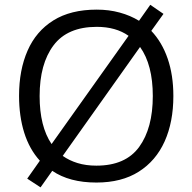

<svg xmlns="http://www.w3.org/2000/svg" viewBox="-20 -766 818 816"><path d="M716.8 -357.9Q716.8 -247.6 679.7 -165Q642.6 -82.5 569.8 -36.4Q497.1 9.8 389.6 9.8Q274.9 9.8 202.1 -40L152.3 30.3L95.7 -6.8L149.4 -83Q105 -131.8 83 -201.9Q61 -272 61 -358.9Q61 -468.3 97.2 -550.8Q133.3 -633.3 206.8 -679.2Q280.3 -725.1 391.1 -725.1Q443.4 -725.1 488.8 -712.6Q534.2 -700.2 570.8 -677.7L618.7 -745.6L674.8 -707L623 -634.8Q668.5 -586.9 692.6 -516.8Q716.8 -446.8 716.8 -357.9ZM148.4 -357.9Q148.4 -228.5 199.2 -153.8L526.4 -613.8Q472.7 -651.9 391.1 -651.9Q266.6 -651.9 207.5 -573.2Q148.4 -494.6 148.4 -357.9ZM629.4 -357.9Q629.4 -490.7 575.2 -566.4L246.6 -103.5Q273.9 -84 309.6 -73Q345.2 -62 389.6 -62Q513.7 -62 571.5 -141.6Q629.4 -221.2 629.4 -357.9Z"/></svg>

Font: Open Sans
Style: Regular
Weight: 400
Designer: Monotype Design Team
Foundry: Monotype Imaging Inc.
Version: Version 3.000; ttfautohint (v1.8.4)